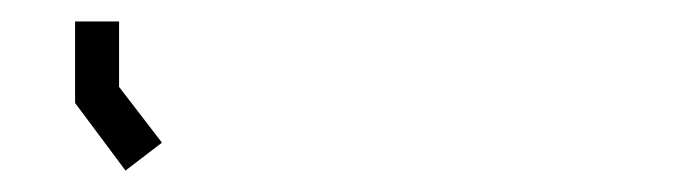

<svg xmlns="http://www.w3.org/2000/svg" viewBox="-20 -720 640 179"><path d="M50 -624V-700H91V-639L131 -587L97 -561Z"/></svg>

Font: Turret Road Light
Style: Regular
Weight: 300
Designer: Noponies
Foundry: Noponies
Version: Version 1.001; ttfautohint (v1.8)